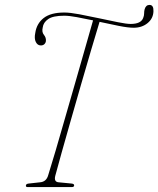

<svg xmlns="http://www.w3.org/2000/svg" viewBox="-20 -762 645 782"><path d="M205 -45.5Q199 -21 219 -19.5L271 -14.5Q282 -13.5 282 -7Q282 0 272 0H93Q84.5 0 85.5 -6.5Q86 -13.5 97.5 -14.5L143 -19.5Q169 -21.5 176.5 -49Q188.5 -87 206.8 -149.2Q225 -211.5 246.2 -285.5Q267.5 -359.5 289 -434.2Q310.5 -509 328.8 -573.2Q347 -637.5 359 -679Q324 -686.5 292.8 -692.2Q261.5 -698 241.5 -698Q196 -698 176.2 -684.2Q156.5 -670.5 154 -650Q149.5 -631.5 158.8 -620.2Q168 -609 167 -595.5Q166.5 -588 160.8 -582.2Q155 -576.5 145 -577Q132.5 -577.5 125.8 -591.2Q119 -605 123.5 -627Q129 -666 157.8 -688.5Q186.5 -711 242 -711Q265 -711 303.5 -703.8Q342 -696.5 383.8 -687.5Q425.5 -678.5 460.5 -671.5Q495.5 -664.5 512 -664.5Q554 -664.5 563 -688.5Q567 -698 567 -707.2Q567 -716.5 569 -724Q574 -742 589 -742Q606 -742 605 -716Q604 -686.5 581 -667.8Q558 -649 524.5 -649Q502 -649 464.2 -656.5Q426.5 -664 385.5 -673Q371.5 -627 351.8 -560.5Q332 -494 310.5 -419Q289 -344 268.2 -271.5Q247.5 -199 230.8 -139.5Q214 -80 205 -45.5Z"/></svg>

Font: Fraunces 144pt S050 Thin
Style: Italic
Weight: 100
Italic angle: -16°
Version: Version 1.000; ttfautohint (v1.8.3)